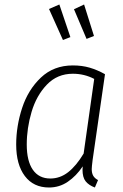

<svg xmlns="http://www.w3.org/2000/svg" viewBox="-20 -823 548 854"><path d="M447 -493 392 -112Q388 -80 388 -71Q388 -53 394.5 -41.5Q401 -30 416 -22L402 11Q375 1 361 -16.5Q347 -34 347 -68L348 -83Q319 -40 281.5 -14.5Q244 11 198 11Q129 11 90.5 -40Q52 -91 52 -180Q52 -262 78.5 -343Q105 -424 162 -478Q219 -532 304 -532Q345 -532 379 -522Q413 -512 447 -493ZM99 -180Q99 -107 126 -68Q153 -29 204 -29Q247 -29 283 -57Q319 -85 352 -140L399 -472Q355 -495 304 -495Q235 -495 188.5 -446.5Q142 -398 120.5 -325.5Q99 -253 99 -180ZM244 -803 293 -658 260 -645 198 -783ZM354 -803 398 -663 365 -650 309 -782Z"/></svg>

Font: Fira Sans Condensed ExtraLight
Style: Italic
Weight: 275
Width: 3
Italic angle: -8°
Designer: Carrois Corporate & Edenspiekermann AG
Foundry: Carrois Corporate GbR & Edenspiekermann AG
Version: Version 4.203